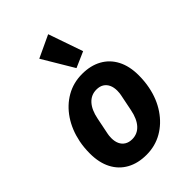

<svg xmlns="http://www.w3.org/2000/svg" viewBox="-241 -914 1025 1025"><g transform="rotate(-45 271.0 -401.5)"><path d="M240 12Q176 12 129 -14Q82 -40 56.5 -89Q31 -138 31 -207Q31 -230 33 -251Q35 -272 39 -292Q54 -365 91 -420Q128 -475 182 -506Q236 -537 302 -537Q366 -537 413 -511Q460 -485 485.5 -436Q511 -387 511 -318Q511 -296 509 -274.5Q507 -253 503 -233Q489 -161 451.5 -105.5Q414 -50 360 -19Q306 12 240 12ZM245 -101Q285 -101 312 -130.5Q339 -160 350 -216L369 -310Q370 -315 371 -323Q372 -331 372 -341Q372 -366 363.5 -384.5Q355 -403 338.5 -413.5Q322 -424 297 -424Q257 -424 230 -394.5Q203 -365 192 -309L173 -215Q172 -211 171 -202.5Q170 -194 170 -184Q170 -159 178.5 -140.5Q187 -122 204 -111.5Q221 -101 245 -101ZM303 -580 198 -756 324 -815 392 -619Z"/></g></svg>

Font: IBM Plex Sans
Style: Bold Italic
Weight: 700
Italic angle: -11.31°
Designer: Mike Abbink, Paul van der Laan, Pieter van Rosmalen
Foundry: Bold Monday
Version: Version 3.201